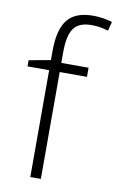

<svg xmlns="http://www.w3.org/2000/svg" viewBox="-83 -759 495 806"><g transform="rotate(10 165.0 -356.5)"><path d="M266.4 -494.4V-455.5H150.2V0H105.2V-455.5H13.1V-481.8L105.2 -498.5V-536.9Q105.2 -628.4 138.8 -670.6Q172.4 -712.8 247.7 -712.8Q288.7 -712.8 329.6 -700.7L319.5 -661.8Q284.1 -672.9 247.2 -672.9Q194.6 -672.9 172.4 -642.1Q150.2 -611.2 150.2 -540.4V-494.4Z"/></g></svg>

Font: Khula Light
Style: Regular
Weight: 300
Designer: Erin McLaughlin, Steve Matteson
Version: Version 1.002;PS 1.0;hotconv 1.0.72;makeotf.lib2.5.5900; ttf